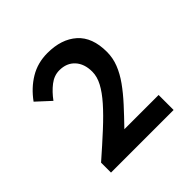

<svg xmlns="http://www.w3.org/2000/svg" viewBox="-127 -998 670 670"><g transform="rotate(-45 208.0 -663.0)"><path d="M56 -486V-437H365V-511H196Q228 -544 255 -573.5Q282 -603 302 -631Q322 -659 333 -687Q344 -715 344 -745Q344 -817 303.5 -853Q263 -889 194 -889Q146 -889 107.5 -866Q69 -843 40 -803L91 -756Q110 -782 132.5 -799.5Q155 -817 181 -817Q217 -817 238 -794Q259 -771 259 -732Q259 -708 245.5 -682.5Q232 -657 206 -627.5Q180 -598 142 -563Q104 -528 56 -486Z"/></g></svg>

Font: Alpha Sans Medium
Style: Regular
Weight: 500
Designer: [Spoqa Han Sans Neo] Dong-huui Kim  Younghwa Kang  Yujin Lee  [Noto Sans] Ryoko NISHIZUKA  (kana & ideographs); Paul D. 
Foundry: Spoqa (http://www.spoqa-han-sans.com)
Version: Version 1.100;hotconv 1.0.109;makeotfexe 2.5.65596